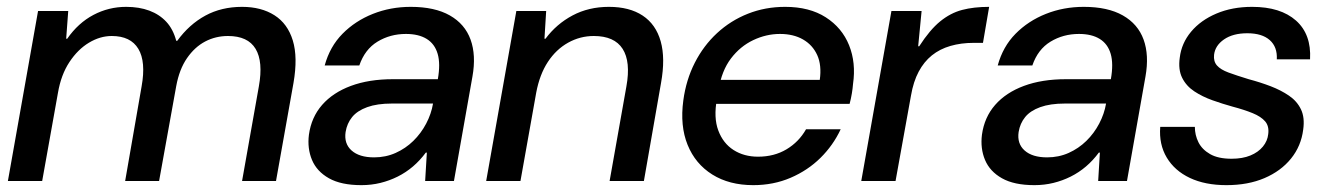

<svg xmlns="http://www.w3.org/2000/svg" viewBox="-20 -528 3866 560"><path d="M3 0 91 -496H179L173 -415H176Q208 -461 252.5 -484.5Q297 -508 348 -508Q386 -508 415.5 -497Q445 -486 465 -464.5Q485 -443 494 -409H497Q532 -457 579 -482.5Q626 -508 686 -508Q742 -508 780.5 -483.5Q819 -459 834 -410Q849 -361 836 -286L785 0H686L735 -276Q748 -348 725.5 -385.5Q703 -423 645 -423Q609 -423 578.5 -407Q548 -391 525.5 -358.5Q503 -326 494 -277L444 0H345L393 -276Q406 -348 383.5 -385.5Q361 -423 306 -423Q272 -423 239.5 -403.5Q207 -384 182.5 -347Q158 -310 149 -257L103 0Z M1034 12Q975 12 939.5 -8Q904 -28 890 -61.5Q876 -95 881 -135Q888 -186 919.5 -222Q951 -258 1003.5 -277.5Q1056 -297 1126 -297H1257Q1265 -342 1256.5 -371Q1248 -400 1224.5 -414.5Q1201 -429 1164 -429Q1118 -429 1081 -406.5Q1044 -384 1028 -337H927Q942 -392 979 -429.5Q1016 -467 1067.5 -487.5Q1119 -508 1178 -508Q1248 -508 1292 -483Q1336 -458 1352.5 -412.5Q1369 -367 1358 -305L1304 0H1220L1225 -83H1222Q1205 -60 1184.5 -42.5Q1164 -25 1140 -13Q1116 -1 1089.5 5.5Q1063 12 1034 12ZM1071 -69Q1105 -69 1134 -82Q1163 -95 1185.5 -117Q1208 -139 1223 -167.5Q1238 -196 1243 -226H1123Q1080 -226 1051 -215.5Q1022 -205 1007 -186.5Q992 -168 988 -143Q983 -109 1005.5 -89Q1028 -69 1071 -69Z M1398 0 1486 -496H1573L1568 -415H1571Q1603 -458 1650 -483Q1697 -508 1756 -508Q1816 -508 1854.5 -482.5Q1893 -457 1907 -407.5Q1921 -358 1908 -286L1858 0H1758L1807 -276Q1820 -348 1796 -385.5Q1772 -423 1712 -423Q1672 -423 1637 -403.5Q1602 -384 1578 -347.5Q1554 -311 1544 -258L1498 0Z M2177 12Q2107 12 2057.5 -19Q2008 -50 1985.5 -105.5Q1963 -161 1973 -235Q1981 -295 2006.5 -345Q2032 -395 2071.5 -431.5Q2111 -468 2161.5 -488Q2212 -508 2270 -508Q2341 -508 2388.5 -477.5Q2436 -447 2456.5 -396Q2477 -345 2468 -283Q2467 -270 2464.5 -255Q2462 -240 2458 -225H2044L2056 -295H2371Q2377 -338 2363.5 -367.5Q2350 -397 2322 -413Q2294 -429 2255 -429Q2215 -429 2177 -411Q2139 -393 2112 -357.5Q2085 -322 2076 -267L2071 -239Q2061 -185 2075 -147.5Q2089 -110 2119.5 -90.5Q2150 -71 2191 -71Q2238 -71 2274 -92.5Q2310 -114 2331 -151H2432Q2410 -104 2373 -67.5Q2336 -31 2286 -9.5Q2236 12 2177 12Z M2492 0 2580 -496H2668L2658 -393H2661Q2692 -441 2722 -465.5Q2752 -490 2786 -499Q2820 -508 2865 -508L2847 -403H2820Q2783 -403 2752 -394Q2721 -385 2698 -366.5Q2675 -348 2659.5 -319Q2644 -290 2637 -249L2592 0Z M2997 12Q2938 12 2902.5 -8Q2867 -28 2853 -61.5Q2839 -95 2844 -135Q2851 -186 2882.5 -222Q2914 -258 2966.5 -277.5Q3019 -297 3089 -297H3220Q3228 -342 3219.5 -371Q3211 -400 3187.5 -414.5Q3164 -429 3127 -429Q3081 -429 3044 -406.5Q3007 -384 2991 -337H2890Q2905 -392 2942 -429.5Q2979 -467 3030.5 -487.5Q3082 -508 3141 -508Q3211 -508 3255 -483Q3299 -458 3315.5 -412.5Q3332 -367 3321 -305L3267 0H3183L3188 -83H3185Q3168 -60 3147.5 -42.5Q3127 -25 3103 -13Q3079 -1 3052.5 5.5Q3026 12 2997 12ZM3034 -69Q3068 -69 3097 -82Q3126 -95 3148.5 -117Q3171 -139 3186 -167.5Q3201 -196 3206 -226H3086Q3043 -226 3014 -215.5Q2985 -205 2970 -186.5Q2955 -168 2951 -143Q2946 -109 2968.5 -89Q2991 -69 3034 -69Z M3557 12Q3495 12 3450.5 -9Q3406 -30 3383 -68.5Q3360 -107 3364 -158H3465Q3465 -134 3475.5 -113Q3486 -92 3509.5 -78.5Q3533 -65 3572 -65Q3604 -65 3627 -74.5Q3650 -84 3663.5 -100.5Q3677 -117 3679 -137Q3682 -160 3670 -174Q3658 -188 3633.5 -198Q3609 -208 3575 -217Q3546 -225 3516.5 -235.5Q3487 -246 3463.5 -261.5Q3440 -277 3428 -301Q3416 -325 3421 -360Q3426 -402 3454 -435.5Q3482 -469 3528 -488.5Q3574 -508 3632 -508Q3715 -508 3760 -468Q3805 -428 3801 -355H3704Q3706 -391 3683.5 -411Q3661 -431 3618 -431Q3576 -431 3550 -413Q3524 -395 3521 -368Q3519 -349 3529.5 -337Q3540 -325 3563 -316.5Q3586 -308 3622 -297Q3656 -288 3686 -276.5Q3716 -265 3739.5 -249Q3763 -233 3774.5 -209Q3786 -185 3781 -150Q3775 -102 3745.5 -65.5Q3716 -29 3668 -8.5Q3620 12 3557 12Z"/></svg>

Font: DM Sans 36pt Medium
Style: Italic
Weight: 500
Italic angle: -10°
Designer: Colophon Foundry, Jonny Pinhorn
Foundry: Colophon Foundry
Version: Version 4.004;gftools[0.9.30]